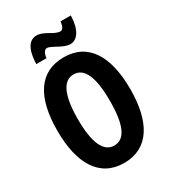

<svg xmlns="http://www.w3.org/2000/svg" viewBox="-221 -1035 1034 1158"><g transform="rotate(-30 296.5 -456.0)"><path d="M134 -772H205C209 -808 223 -824 237 -824C269 -824 323 -773 374 -773C422 -773 459 -825 461 -922H390C385 -889 377 -870 359 -870C317 -870 274 -921 221 -921C150 -921 136 -834 134 -772ZM550 -358C550 -585 469 -725 297 -725C131 -725 43 -599 43 -359C43 -133 125 10 297 10C468 10 550 -131 550 -358ZM185 -358C185 -522 223 -606 297 -606C371 -606 408 -525 408 -358C408 -190 371 -111 297 -111C223 -111 185 -194 185 -358Z"/></g></svg>

Font: Noto Sans Armenian ExtraCondensed
Style: Regular
Weight: 400
Width: 2
Designer: Monotype Design Team
Foundry: Monotype Imaging Inc.
Version: Version 2.008